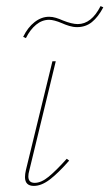

<svg xmlns="http://www.w3.org/2000/svg" viewBox="-20 -607 359 630"><path d="M62 -26Q62 -36 65 -49L152 -406H163L76 -47Q73 -37 73 -28Q73 -7 94 -7Q115 -7 139.5 -27Q164 -47 199 -86L207 -80Q171 -39 143.5 -18Q116 3 91 3Q62 3 62 -26ZM56 -486Q71 -517 93.5 -534.5Q116 -552 141 -552Q152 -552 163.5 -548.5Q175 -545 186 -540Q216 -528 235 -528Q280 -528 310 -587L319 -583Q302 -551 281.5 -534.5Q261 -518 233 -518Q220 -518 207 -522Q194 -526 183 -531Q157 -542 141 -542Q118 -542 98.5 -526Q79 -510 65 -482Z"/></svg>

Font: Ysabeau Hairline
Style: Italic
Weight: 100
Italic angle: -12°
Designer: Christian Thalmann (Catharsis Fonts)
Version: Version 0.003